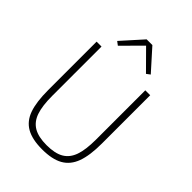

<svg xmlns="http://www.w3.org/2000/svg" viewBox="-263 -1051 1188 1188"><g transform="rotate(45 330.5 -457.5)"><path d="M96 -275V-698H139V-267Q139 -179 157 -127Q175 -75 216.5 -50.5Q258 -26 330 -26Q403 -26 444.5 -50.5Q486 -75 504 -127Q522 -179 522 -267V-698H565V-275Q565 -171 542 -108.5Q519 -46 467.5 -17Q416 12 329 12Q242 12 191 -17Q140 -46 118 -108Q96 -170 96 -275ZM330 -897 207 -773 183 -791 305 -927H355L477 -791L453 -773Z"/></g></svg>

Font: Anuphan ExtraLight
Style: Regular
Weight: 200
Designer: Cadson Demak
Version: Version 3.001